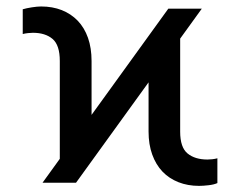

<svg xmlns="http://www.w3.org/2000/svg" viewBox="-20 -573 753 602"><path d="M113.3 0 507.8 -545.9H612.8L218.3 0ZM167.5 -21V-381.8Q167.5 -431.6 144.8 -450.9Q122.1 -470.2 83 -470.2Q76.2 -470.2 67.6 -469.2Q59.1 -468.3 51.3 -466.3V-543.9Q63 -547.4 79.8 -550Q96.7 -552.7 108.9 -552.7Q144.5 -552.7 173.6 -541.3Q202.6 -529.8 223.6 -508.1Q244.6 -486.3 255.9 -454.3Q267.1 -422.4 267.1 -381.8V-110.8ZM604 9.8Q568.8 9.8 539.6 -1.7Q510.3 -13.2 489.5 -34.9Q468.8 -56.6 457.3 -88.4Q445.8 -120.1 445.8 -160.6V-434.1L544.9 -524.9V-160.2Q544.9 -110.8 568.1 -91.8Q591.3 -72.8 630.4 -72.8Q636.7 -72.8 645.5 -73.7Q654.3 -74.7 661.6 -76.7V1Q650.9 5.9 633.8 7.8Q616.7 9.8 604 9.8Z"/></svg>

Font: Inter 20pt
Style: Regular
Weight: 400
Version: Version 4.001;git-66647c0bb